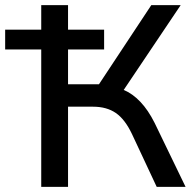

<svg xmlns="http://www.w3.org/2000/svg" viewBox="-32 -725 748 745"><path d="M128 0V-533H-12V-610H128V-705H232V-610H372V-533H232V-398H352L555 -705H669L448 -376Q482 -362 512.5 -330Q543 -298 568 -248L688 0H576L480 -205Q453 -262 417.5 -286.5Q382 -311 329 -311H232V0Z"/></svg>

Font: Nunito Sans SemiBold
Style: Regular
Weight: 600
Designer: Vernon Adams
Foundry: Vernon Adams
Version: Version 3.101; ttfautohint (v1.8.4.7-5d5b);gftools[0.9.27]